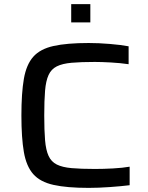

<svg xmlns="http://www.w3.org/2000/svg" viewBox="-20 -905 719 933"><path d="M411 8Q305 8 240 -6.5Q175 -21 141.5 -59Q108 -97 96 -166Q84 -235 84 -344Q84 -453 96 -522Q108 -591 141.5 -629Q175 -667 240 -681.5Q305 -696 411 -696Q459 -696 513.5 -691.5Q568 -687 605 -680V-593Q564 -599 518 -601.5Q472 -604 441 -604Q373 -604 328 -600Q283 -596 256 -582.5Q229 -569 216 -540.5Q203 -512 199 -464.5Q195 -417 195 -344Q195 -271 199 -223.5Q203 -176 216 -147.5Q229 -119 256 -105.5Q283 -92 328 -88Q373 -84 441 -84Q482 -84 529 -86.5Q576 -89 610 -95V-5Q570 0 514 4Q458 8 411 8ZM326 -796V-885H419V-796Z"/></svg>

Font: Saira Expanded Medium
Style: Regular
Weight: 500
Width: 7
Designer: Hector Gatti with collaboration of the Omnibus-Type team
Foundry: Omnibus-Type
Version: Version 1.100; ttfautohint (v1.8.3)